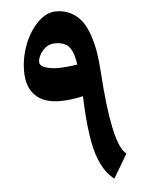

<svg xmlns="http://www.w3.org/2000/svg" viewBox="-52 -766 621 815"><g transform="rotate(-5 258.0 -358.5)"><path d="M201.7 -341.8Q132.8 -341.8 96.4 -377.7Q60.1 -413.6 60.1 -481.4Q60.1 -538.1 81.3 -593.8Q102.5 -649.4 139.4 -686Q176.3 -722.7 217.3 -722.7Q253.4 -722.7 281.5 -707.5Q309.6 -692.4 327.4 -667.7Q345.2 -643.1 357.4 -606.4Q369.6 -569.8 375.5 -533Q381.3 -496.1 384.3 -450.2Q403.3 -151.4 457 -100.6L462.4 -95.2L402.3 6.3L393.6 -1Q361.3 -28.3 338.9 -83.5Q306.2 -163.1 299.8 -354Q246.1 -341.8 201.7 -341.8ZM127.4 -514.6Q127.4 -498 151.4 -490.2Q175.3 -482.4 203.6 -482.4Q239.3 -482.4 287.6 -489.7Q281.2 -539.1 262.9 -563.5Q244.6 -587.9 202.1 -587.9Q170.4 -587.9 148.9 -563.2Q127.4 -538.6 127.4 -514.6Z"/></g></svg>

Font: Parastoo FD
Style: Bold-FD
Weight: 700
Foundry: Saber Rastikerdar (saber.rastikerdar@gmail.com)
Version: Version 2.0.1